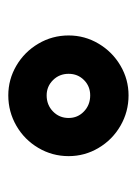

<svg xmlns="http://www.w3.org/2000/svg" viewBox="46 -794 330 463"><g transform="rotate(90 211.5 -563.0)"><path d="M66 -563Q66 -602 85.8 -635.2Q105.5 -668.5 138.8 -688Q172 -707.5 210.5 -707.5Q250 -707.5 283.8 -688Q317.5 -668.5 337.2 -635.2Q357 -602 357 -563Q357 -523.5 337.2 -490Q317.5 -456.5 283.8 -437Q250 -417.5 210.5 -417.5Q172 -417.5 138.8 -437Q105.5 -456.5 85.8 -490Q66 -523.5 66 -563ZM210.5 -510Q233.5 -510 249.2 -525.2Q265 -540.5 265 -563Q265 -585 249.2 -600Q233.5 -615 210.5 -615Q188.5 -615 173.5 -600Q158.5 -585 158.5 -563Q158.5 -540.5 173.8 -525.2Q189 -510 210.5 -510Z"/></g></svg>

Font: HK Grotesk ExtraBold
Style: Regular
Weight: 800
Designer: Alfredo Marco Pradil
Foundry: Hanken Design Co.
Version: Version 3.001